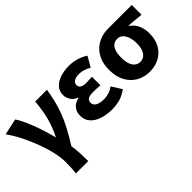

<svg xmlns="http://www.w3.org/2000/svg" viewBox="-49 -1111 1846 1846"><g transform="rotate(-45 874.0 -188.0)"><path d="M211 202Q215 177 216 157Q217 137 218 111.5Q219 86 219 48Q219 -7 202 -82Q185 -157 154.5 -239Q124 -321 84.5 -400Q45 -479 -1 -542L165 -578Q185 -549 205.5 -506.5Q226 -464 246 -412.5Q266 -361 284.5 -303Q303 -245 318 -184H323Q352 -243 373 -304.5Q394 -366 406 -431Q418 -496 423 -564H583Q572 -493 556 -429.5Q540 -366 516.5 -303Q493 -240 456 -169.5Q419 -99 365 -14Q374 39 376.5 96.5Q379 154 379 202Z M894 14Q822 14 762 -5.5Q702 -25 667 -64Q632 -103 632 -161Q632 -199 645.5 -225.5Q659 -252 683.5 -269Q708 -286 742 -294V-299Q699 -313 677.5 -348Q656 -383 656 -417Q656 -473 689.5 -508.5Q723 -544 778 -561Q833 -578 896 -578Q947 -578 997.5 -563Q1048 -548 1090 -520L1030 -416Q1002 -434 970 -444Q938 -454 905 -454Q865 -454 840 -438Q815 -422 815 -395Q815 -369 836 -356Q857 -343 898 -343Q915 -343 936 -344.5Q957 -346 977 -347V-231Q952 -233 927.5 -234Q903 -235 880 -235Q834 -235 812.5 -222Q791 -209 791 -177Q791 -146 822 -128.5Q853 -111 910 -111Q937 -111 971.5 -120.5Q1006 -130 1038 -155L1103 -52Q1049 -13 998.5 0.5Q948 14 894 14Z M1406 14Q1333 14 1272.5 -19.5Q1212 -53 1176 -118Q1140 -183 1140 -276Q1140 -349 1162.5 -403.5Q1185 -458 1223.5 -493.5Q1262 -529 1311 -546.5Q1360 -564 1413 -564H1736V-431Q1690 -435 1654 -439Q1618 -443 1574 -444V-439Q1616 -414 1640 -364.5Q1664 -315 1664 -250Q1664 -168 1631 -109Q1598 -50 1539.5 -18Q1481 14 1406 14ZM1408 -118Q1439 -118 1462 -135.5Q1485 -153 1497.5 -186.5Q1510 -220 1510 -267Q1510 -313 1498.5 -350.5Q1487 -388 1464 -410.5Q1441 -433 1408 -433Q1377 -433 1354 -417Q1331 -401 1318.5 -366Q1306 -331 1306 -276Q1306 -226 1318.5 -190.5Q1331 -155 1354 -136.5Q1377 -118 1408 -118Z"/></g></svg>

Font: Noto Sans SC ExtraBold
Style: Regular
Weight: 800
Designer: Ryoko NISHIZUKA 西塚涼子 (kana, bopomofo & ideographs); Paul D. Hunt (Latin, Greek & Cyrillic); Sandoll Communications 산돌커뮤니
Foundry: Adobe
Version: Version 2.004-H2;hotconv 1.0.118;makeotfexe 2.5.65603